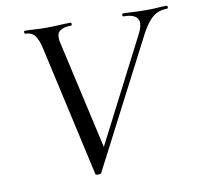

<svg xmlns="http://www.w3.org/2000/svg" viewBox="-73 -701 813 781"><g transform="rotate(-10 334.0 -311.0)"><path d="M260 -1 139 -542Q130 -581 116.5 -597Q103 -613 77 -613Q75 -613 75 -619Q75 -625 77 -625Q96 -625 118 -623.5Q140 -622 160 -622Q195 -622 220.5 -623.5Q246 -625 268 -625Q271 -625 271 -619Q271 -613 268 -613Q236 -613 220 -600.5Q204 -588 212 -552L318 -82L270 -20L533 -532Q554 -573 541 -593Q528 -613 483 -613Q480 -613 480 -619Q480 -625 483 -625Q505 -625 526.5 -623.5Q548 -622 583 -622Q608 -622 624.5 -623.5Q641 -625 664 -625Q668 -625 668 -619Q668 -613 664 -613Q646 -613 628.5 -607Q611 -601 593.5 -582.5Q576 -564 556 -527L284 -1Q281 3 271 3Q261 3 260 -1Z"/></g></svg>

Font: Cormorant Garamond Light Medium
Style: Italic
Weight: 500
Italic angle: -10°
Version: Version 4.001